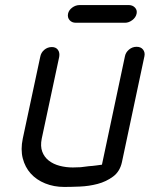

<svg xmlns="http://www.w3.org/2000/svg" viewBox="-20 -739 592 759"><path d="M280 -649Q264 -649 255 -659.5Q246 -670 249 -685Q252 -699 265.5 -709Q279 -719 295 -719H489Q504 -719 513.5 -709Q523 -699 520 -685Q517 -670 503 -659.5Q489 -649 474 -649ZM474 -517Q477 -532 490 -543Q503 -554 520 -554Q537 -554 545.5 -543Q554 -532 551 -517L462 -98Q454 -61 427 -41Q400 -21 366 -12Q332 -3 295.5 -1.5Q259 0 234 0Q193 0 158.5 -14Q124 -28 101.5 -53Q79 -78 70 -113Q61 -148 70 -191L139 -514Q142 -531 155 -542Q168 -553 185 -553Q201 -553 209 -542Q217 -531 214 -514L145 -191Q139 -161 147 -139.5Q155 -118 173 -104Q191 -90 216 -83.5Q241 -77 268 -77Q283 -77 299 -78L331 -82Q347 -83 361 -85Q375 -87 383 -88Z"/></svg>

Font: VDS Compensated
Style: Light Italic
Weight: 300
Italic angle: -12°
Designer: artmaker
Foundry: artmaker
Version: Version 1.000 2012 initial release